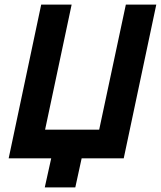

<svg xmlns="http://www.w3.org/2000/svg" viewBox="-20 -696 707 844"><path d="M523.9 0H338.9L311 127.9H176.8L205.1 0H18.1L161.1 -675.8H294.9L178.2 -126H416L533.2 -675.8H667Z"/></svg>

Font: Clear Sans
Style: Bold Italic
Weight: 700
Italic angle: -12°
Foundry: Intel Corporation
Version: Version 1.00